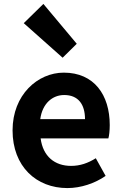

<svg xmlns="http://www.w3.org/2000/svg" viewBox="-20 -944 621 978"><path d="M323 14C392 14 463 -10 518 -48L468 -138C428 -113 388 -99 342 -99C259 -99 199 -147 187 -239H532C536 -252 539 -279 539 -307C539 -461 459 -574 305 -574C172 -574 44 -461 44 -280C44 -95 166 14 323 14ZM185 -337C196 -418 248 -460 307 -460C379 -460 413 -412 413 -337ZM299 -650 371 -721 201 -924 101 -826Z"/></svg>

Font: Noto Sans HK
Style: Bold
Weight: 700
Designer: Ryoko NISHIZUKA 西塚涼子 (kana, bopomofo & ideographs); Paul D. Hunt (Latin, Greek & Cyrillic); Sandoll Communications 산돌커뮤니
Foundry: Adobe
Version: Version 2.002;hotconv 1.0.116;makeotfexe 2.5.65601